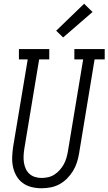

<svg xmlns="http://www.w3.org/2000/svg" viewBox="-20 -997 579 1025"><path d="M201 8Q174 8 148 1.5Q122 -5 101.5 -20Q81 -35 68 -57.5Q55 -80 49.5 -105.5Q44 -131 45 -158Q46 -185 50 -213L128 -680H81V-735H243V-680H189L110 -204Q107 -185 106 -166.5Q105 -148 107.5 -130.5Q110 -113 117 -97Q124 -81 136.5 -69.5Q149 -58 166 -52.5Q183 -47 202 -47Q219 -47 237 -51Q255 -55 270.5 -65Q286 -75 298.5 -89Q311 -103 320 -119Q329 -135 334 -152Q339 -169 342 -186L424 -680H377V-735H539V-680H485L402 -177Q398 -153 390.5 -129.5Q383 -106 369.5 -84Q356 -62 337.5 -43.5Q319 -25 296.5 -13Q274 -1 249.5 3.5Q225 8 201 8ZM317 -797 280 -833 429 -977 474 -933Z"/></svg>

Font: Iosevka Slab Light
Style: Italic
Weight: 300
Italic angle: -9°
Monospace: yes
Designer: Belleve Invis
Foundry: Belleve Invis
Version: Version 11.1.1; ttfautohint (v1.8.3)